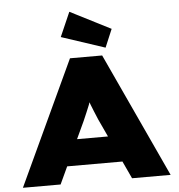

<svg xmlns="http://www.w3.org/2000/svg" viewBox="-62 -1018 1001 1076"><g transform="rotate(-5 438.5 -480.0)"><path d="M23 0 349 -700H530L854 0H637L477 -344Q466 -371 457 -392Q448 -413 441 -432Q434 -451 428 -470.5Q422 -490 417 -512H457Q452 -490 445.5 -470Q439 -450 431.5 -430.5Q424 -411 415 -390.5Q406 -370 395 -344L235 0ZM181 -98 246 -245H633L672 -98ZM553 -742 308 -823 368 -960 596 -844Z"/></g></svg>

Font: Lexend Mega Black
Style: Regular
Weight: 900
Version: Version 1.007